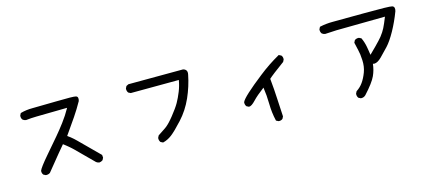

<svg xmlns="http://www.w3.org/2000/svg" viewBox="-59 -1240 4118 1849"><g transform="rotate(-15 2000.0 -315.0)"><path d="M771 17.6Q753.4 15.6 739.7 4.9L739.3 4.4Q645.5 -87.4 589.4 -145Q583 -151.9 576.2 -158.4Q569.3 -165 562.5 -171.6Q555.7 -178.2 548.6 -184.6Q541.5 -190.9 534.4 -197Q527.3 -203.1 520 -209.2Q512.7 -215.3 505.6 -220.9Q498.5 -226.6 491.2 -232.2Q483.9 -237.8 476.6 -243.2Q445.8 -208.5 284.7 -9.8L284.2 -9.3L283.7 -8.8Q266.6 3.9 241.7 2H240.7L239.7 1.5L220.2 -8.3L218.8 -8.8L218.3 -9.8Q205.1 -25.4 207 -49.3V-50.3L207.5 -50.8Q217.3 -79.1 305.7 -182.1Q393.1 -284.2 434.1 -332Q475.1 -379.9 522.5 -442.9Q567.4 -502 606 -571.3Q351.6 -567.4 298.3 -566.4Q244.6 -565.4 193.8 -559.6H193.4H192.9Q175.3 -562 162.1 -572.8L161.6 -573.2Q148.4 -588.9 150.4 -613.8V-614.7L150.9 -615.7L160.6 -635.3L162.1 -637.7L164.6 -638.7Q219.7 -654.3 282.7 -654.3Q344.7 -654.3 519.5 -658.2Q606.4 -660.2 655.8 -659.4Q705.1 -658.7 717.3 -654.8Q743.7 -646.5 731.4 -605L731 -604L730.5 -603.5Q691.4 -533.2 646.5 -467.3Q602.5 -403.8 536.6 -309.1Q551.8 -298.8 565.9 -287.6Q580.1 -276.4 593.3 -264.4Q606.4 -252.4 619.6 -239.3Q659.7 -198.2 812.5 -47.4L814.5 -45.4V-43.5L816.4 -20V-18.6L815.9 -17.1L806.2 2.4L805.2 3.9L804.2 4.9Q796.9 10.3 788.8 13.4Q780.8 16.6 772 17.6H771.5Z M1410.6 -10.3 1391.1 -20 1389.6 -21 1388.7 -22Q1376 -39.1 1377.9 -63V-64L1378.4 -64.9L1388.2 -84.5L1389.2 -85.9L1390.1 -86.9Q1429.2 -112.3 1466.3 -137.7Q1473.6 -142.6 1481.4 -149.2Q1489.3 -155.8 1498 -164.1Q1506.8 -172.4 1516.4 -182.6Q1525.9 -192.9 1535.9 -204.6Q1545.9 -216.3 1557.1 -230Q1611.3 -297.4 1636.5 -341.8Q1661.6 -386.2 1684.1 -442.4Q1705.1 -495.1 1714.8 -551.8L1236.3 -549.8H1234.9L1233.9 -550.3L1214.4 -560.1L1212.9 -561L1211.9 -562Q1199.2 -579.1 1201.2 -603V-604L1201.7 -605L1211.4 -624.5L1212.4 -626.5L1214.4 -627.4L1233.9 -637.2L1234.9 -637.7H1236.3L1779.3 -639.6H1779.8H1780.8Q1795.9 -635.7 1804.9 -627.2Q1814 -618.7 1816.2 -606.2Q1818.4 -593.8 1814.5 -577.6Q1792.5 -465.8 1745.1 -358.9Q1697.3 -251.5 1620.1 -167.5Q1581.5 -125.5 1551.8 -96.7Q1522 -67.9 1501 -51.8Q1458.5 -20 1414.6 -9.8L1412.1 -9.3Z M2539.6 79.6 2520 69.8 2517.6 68.4 2516.6 65.9Q2497.1 -17.1 2496.1 -106Q2495.1 -188.5 2482.9 -269.5Q2405.3 -211.4 2367.7 -170.9Q2325.7 -126 2301.3 -127.9H2300.3L2299.3 -128.4L2279.8 -138.2L2278.3 -139.2L2277.3 -140.1Q2264.6 -157.2 2266.6 -181.2V-182.1L2267.1 -183.1Q2277.3 -207.5 2335.9 -261.2Q2393.6 -314 2494.6 -393.1Q2595.2 -472.7 2703.1 -533.2L2706.1 -535.2L2708.5 -533.7L2728 -523.9L2729.5 -523.4L2730 -522.5Q2736.8 -514.6 2739.5 -504.6Q2742.2 -494.6 2741.2 -482.9V-481.9L2740.7 -481L2731 -461.4L2730 -460L2729 -459Q2666 -413.1 2625.5 -381.8Q2585 -350.6 2567.9 -334.5Q2579.1 -220.7 2583 -132.8Q2586.9 -43.5 2592.8 44.4V45.9L2592.3 47.4L2582.5 66.9L2582 68.4L2581.1 68.8Q2573.2 75.7 2563.2 78.4Q2553.2 81.1 2541.5 80.1H2540.5Z M3361.8 71.8 3342.3 62 3340.8 61 3339.8 60.1Q3327.1 43 3329.1 19V18.1L3329.6 17.1L3339.4 -2.4L3340.3 -3.9L3341.3 -4.9Q3379.9 -29.8 3406.2 -66.9Q3433.1 -104.5 3454.1 -159.7Q3474.6 -214.8 3471.2 -278.8Q3469.7 -311.5 3466.3 -337.2Q3462.9 -362.8 3458 -381.3Q3448.2 -419.4 3440.4 -459L3439.9 -460.9L3440.9 -462.4L3450.7 -481.9L3451.7 -483.4L3452.6 -484.4Q3469.7 -497.1 3493.7 -495.1H3494.6L3495.6 -494.6L3515.1 -484.9L3517.1 -483.9L3518.1 -481.9Q3538.1 -438.5 3546.9 -390.6Q3550.8 -370.1 3554 -349.1Q3557.1 -328.1 3560.1 -308.1Q3595.7 -342.8 3622.6 -369.9Q3649.4 -397 3668 -417Q3686.5 -437 3696.8 -449.7Q3728.5 -490.2 3745.1 -523.9Q3753.4 -540 3764.6 -565.9Q3775.9 -591.8 3790 -627Q3361.8 -623 3305.2 -621.1Q3248.5 -619.1 3191.9 -615.2H3191.4H3190.9Q3173.3 -617.7 3160.2 -628.4L3159.7 -628.9L3159.2 -629.4Q3146.5 -646.5 3148.4 -670.4V-671.4L3148.9 -672.4L3158.7 -691.9L3160.2 -694.3L3162.6 -695.3Q3224.1 -709 3289.6 -709Q3354.5 -709 3606 -710.9Q3858.4 -712.9 3883.3 -704.6Q3912.6 -695.3 3900.4 -650.9L3899.9 -650.4Q3891.1 -627 3881.6 -604.2Q3872.1 -581.5 3861.8 -559.1Q3851.6 -536.6 3840.6 -514.9Q3829.6 -493.2 3817.9 -471.7Q3770.5 -386.2 3728 -340.3Q3686 -294.9 3647 -256.3Q3606.9 -215.8 3571.3 -215.8H3570.3L3569.3 -216.3L3560.5 -219.2Q3557.1 -188.5 3549.3 -159.4Q3541.5 -130.4 3528.8 -102.5Q3502 -43.5 3411.6 54.7Q3392.1 74.2 3363.8 72.3H3362.8Z"/></g></svg>

Font: NaikaiFont
Style: SemiBold
Weight: 600
Version: Version 1.89